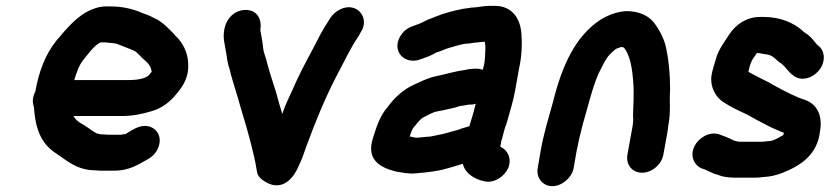

<svg xmlns="http://www.w3.org/2000/svg" viewBox="-20 -580 2853 657"><path d="M234 -306C242 -332 250 -356 265 -375C281 -394 301 -424 324 -435H337C341 -435 345 -435 349 -434L370 -432C373 -431 375 -431 377 -431C387 -427 397 -423 408 -419L423 -413C432 -409 444 -406 450 -398C456 -393 462 -387 466 -382L484 -366C491 -358 497 -349 499 -335V-334C497 -332 495 -330 492 -326C480 -309 444 -306 418 -306ZM101 -267C93 -252 89 -233 96 -214C101 -141 119 -91 169 -57C208 -32 241 3 309 3C318 4 325 4 330 4H372C419 4 451 -15 482 -33C501 -43 514 -56 522 -76C536 -113 516 -142 487 -148C457 -154 431 -134 409 -121H405C400 -120 397 -119 394 -119H352C349 -119 343 -119 336 -120C331 -120 326 -120 321 -121L310 -124C299 -130 291 -136 281 -143C264 -155 254 -158 241 -170L234 -179C233 -180 231 -182 231 -183H396C435 -183 466 -190 497 -199C533 -209 562 -231 585 -260C608 -287 627 -319 624 -362C623 -402 604 -436 580 -458C575 -464 570 -470 564 -475C550 -490 529 -509 510 -517L494 -525C486 -529 477 -532 468 -535C439 -548 402 -558 360 -558H341C327 -558 313 -555 298 -549C245 -529 209 -483 173 -441C137 -397 113 -337 101 -267Z M747 -438 752 -410C756 -390 758 -363 765 -346C775 -302 793 -253 804 -210C821 -154 836 -103 849 -46L854 -23C857 -7 857 -5 860 11C863 28 886 43 904 50C953 68 987 25 1002 -12C1013 -35 1018 -49 1029 -81C1059 -163 1091 -241 1130 -317C1157 -367 1178 -414 1208 -458L1214 -469C1238 -505 1220 -539 1197 -550C1163 -566 1125 -542 1110 -518L1103 -507C1099 -500 1096 -495 1093 -491C1085 -477 1076 -463 1068 -446C1043 -397 1019 -356 994 -302C977 -261 959 -231 946 -190C938 -216 933 -233 925 -263C915 -296 904 -327 895 -361C889 -389 882 -396 880 -420C878 -441 874 -456 871 -476V-480C877 -516 858 -546 821 -546C771 -546 738 -498 747 -438Z M1636 -437H1639C1640 -430 1641 -424 1641 -417C1640 -396 1641 -373 1634 -349L1632 -341C1625 -344 1618 -345 1611 -345H1605C1597 -345 1586 -344 1573 -341C1536 -336 1506 -326 1471 -319C1443 -313 1418 -300 1394 -289C1359 -273 1328 -244 1305 -212C1281 -184 1269 -149 1256 -107C1233 -34 1279 -7 1335 7C1355 10 1378 16 1404 13C1441 10 1477 6 1508 -3L1543 -13C1548 -14 1558 -19 1564 -19C1571 12 1602 33 1636 40C1671 49 1707 23 1719 -5C1733 -40 1715 -68 1692 -78L1696 -100C1699 -107 1700 -114 1702 -121L1708 -143C1711 -150 1713 -156 1715 -163C1724 -196 1737 -236 1743 -272L1756 -345C1766 -388 1767 -433 1764 -467C1760 -516 1733 -560 1673 -560H1654C1635 -560 1611 -554 1593 -554C1585 -553 1576 -551 1565 -550C1535 -544 1499 -535 1473 -524L1458 -518C1441 -513 1429 -504 1413 -498C1388 -489 1371 -485 1355 -464C1317 -414 1356 -362 1409 -374C1431 -381 1455 -389 1474 -401H1475C1490 -405 1504 -413 1520 -417C1539 -422 1562 -431 1584 -431C1591 -432 1598 -433 1604 -434C1609 -434 1629 -437 1636 -437ZM1609 -225C1608 -223 1606 -221 1606 -218C1600 -192 1593 -172 1586 -148C1570 -144 1559 -140 1545 -135L1530 -131C1526 -130 1516 -127 1512 -126L1494 -121C1477 -119 1459 -112 1441 -112C1432 -111 1422 -110 1411 -109H1402C1395 -110 1388 -112 1382 -113C1387 -128 1390 -139 1399 -148C1406 -157 1419 -174 1430 -179C1444 -186 1460 -196 1477 -199L1498 -203C1517 -208 1535 -210 1553 -217C1559 -218 1576 -220 1584 -222H1589C1596 -222 1603 -223 1609 -225Z M1943 -5 1953 -63C1958 -89 1967 -128 1974 -154C1990 -208 2007 -281 2028 -328L2048 -367C2054 -376 2057 -382 2060 -386C2065 -392 2086 -415 2094 -415C2098 -416 2101 -418 2104 -419C2106 -419 2109 -419 2112 -418C2113 -418 2114 -418 2115 -417C2137 -390 2144 -343 2147 -296C2150 -262 2147 -216 2146 -182C2149 -165 2143 -139 2140 -123L2127 -51C2121 -17 2143 11 2177 11C2211 11 2244 -17 2250 -51L2263 -123C2264 -131 2266 -140 2267 -151C2276 -199 2270 -227 2273 -273C2273 -327 2268 -381 2257 -426C2249 -454 2237 -476 2222 -497C2203 -524 2171 -542 2123 -542C2089 -540 2058 -527 2034 -512C1948 -455 1903 -355 1872 -230C1856 -172 1840 -122 1830 -63L1820 -5C1814 28 1837 57 1870 57C1903 57 1937 28 1943 -5Z M2799 -382C2799 -402 2791 -417 2776 -427C2762 -444 2753 -457 2733 -469C2729 -472 2727 -474 2725 -476C2696 -501 2652 -522 2593 -522H2581C2534 -522 2498 -496 2476 -463C2459 -436 2438 -411 2429 -376C2425 -362 2418 -341 2415 -324C2408 -282 2431 -244 2458 -229C2479 -215 2504 -203 2528 -192C2542 -186 2555 -177 2567 -171L2584 -162C2597 -155 2607 -150 2619 -144L2635 -137C2642 -134 2652 -129 2662 -126L2661 -119C2659 -117 2657 -115 2653 -114C2644 -108 2630 -101 2619 -98L2599 -96C2594 -95 2589 -95 2584 -95H2509C2506 -96 2504 -96 2502 -96L2489 -100C2475 -108 2458 -114 2442 -120C2407 -132 2370 -107 2357 -81C2338 -44 2358 -12 2383 -3C2401 2 2415 13 2433 17L2450 23C2467 27 2481 28 2502 28H2564C2573 28 2581 27 2590 26C2618 24 2632 21 2659 11C2721 -14 2777 -51 2786 -131C2796 -188 2773 -226 2732 -239C2724 -242 2711 -246 2704 -250L2688 -257C2677 -263 2669 -266 2658 -272L2623 -291C2615 -296 2608 -300 2599 -304L2575 -316C2564 -322 2552 -328 2541 -334C2544 -350 2548 -363 2554 -375L2570 -399C2572 -398 2575 -398 2578 -398C2589 -396 2597 -395 2608 -393C2628 -389 2637 -372 2653 -363C2668 -352 2678 -333 2693 -323C2732 -289 2798 -330 2799 -382Z"/></svg>

Font: Blanket
Style: BdObl
Weight: 700
Foundry: Cannot Into Space Fonts
Version: Version 0.9